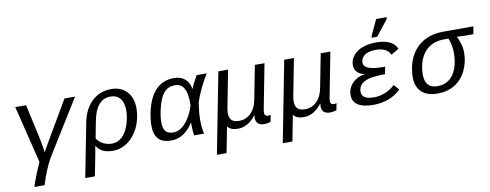

<svg xmlns="http://www.w3.org/2000/svg" viewBox="-74 -1130 4399 1723"><g transform="rotate(-10 2126.0 -268.5)"><path d="M175.8 -528.3 246.1 -207.5Q252 -181.6 259 -136.2Q266.1 -90.8 266.1 -83.5Q269.5 -90.8 289.3 -125.2Q309.1 -159.7 525.4 -528.3H621.6L310.5 -25.9Q255.4 73.2 214.4 207H121.1Q151.9 110.8 205.6 -5.4L77.1 -528.3Z M874.5 9.8Q821.3 9.8 785.4 -6.6Q749.5 -22.9 725.1 -60.1H723.1L713.4 0L672.9 207.5H585L680.7 -283.7Q703.6 -402.3 775.6 -470.5Q847.7 -538.6 952.1 -538.6Q1041.5 -538.6 1094 -482.2Q1146.5 -425.8 1146.5 -329.1Q1146.5 -267.1 1126.5 -204.1Q1106.4 -141.1 1068.8 -92.8Q1031.2 -44.4 981.2 -17.3Q931.2 9.8 874.5 9.8ZM1052.7 -328.1Q1052.7 -397.5 1022 -435.5Q991.2 -473.6 934.1 -473.6Q805.2 -473.6 768.1 -281.7L738.3 -127Q759.3 -92.8 796.1 -74Q833 -55.2 876 -55.2Q927.2 -55.2 967 -91.3Q1006.8 -127.4 1029.8 -195.8Q1052.7 -264.2 1052.7 -328.1Z M1604 -115.7Q1523.4 9.8 1404.3 9.8Q1325.7 9.8 1288.3 -30.8Q1251 -71.3 1251 -154.8Q1251 -201.7 1262.7 -261.7Q1317.4 -538.1 1524.4 -538.1Q1584.5 -538.1 1622.3 -506.3Q1660.2 -474.6 1671.4 -413.6H1672.4Q1691.9 -464.8 1730 -528.3H1821.8Q1791.5 -482.9 1756.3 -409.7Q1721.2 -336.4 1704.1 -278.8Q1690.9 -192.4 1690.9 -124.5Q1690.9 -51.8 1704.1 0H1614.7Q1606 -41 1606 -115.7ZM1343.8 -165.5Q1343.8 -109.4 1366 -83.7Q1388.2 -58.1 1435.5 -58.1Q1494.1 -58.1 1545.7 -114.7Q1597.2 -171.4 1627.9 -266.6L1628.9 -299.3Q1628.9 -473.1 1521.5 -473.1Q1461.9 -473.1 1425.3 -434.6Q1388.7 -396 1366.2 -312Q1343.8 -228 1343.8 -165.5Z M1784.7 207.5 1927.7 -528.3H2016.1L1951.2 -193.4Q1945.8 -162.1 1945.8 -144Q1945.8 -100.6 1967.3 -79.3Q1988.8 -58.1 2035.2 -58.1Q2097.7 -58.1 2141.8 -100.8Q2186 -143.6 2200.7 -222.2L2260.3 -528.3H2348.1L2271 -129.9Q2266.6 -107.9 2266.6 -93.8Q2266.6 -73.2 2274.4 -66.2Q2282.2 -59.1 2295.4 -59.1Q2308.1 -59.1 2322.3 -63L2310.1 0Q2275.9 9.8 2252.9 9.8Q2176.3 9.8 2176.3 -59.6L2178.2 -85H2176.8Q2106 9.8 2012.2 9.8Q1979.5 9.8 1954.8 -0.2Q1930.2 -10.3 1918.5 -28.8L1872.6 207.5Z M2384.8 207.5 2527.8 -528.3H2616.2L2551.3 -193.4Q2545.9 -162.1 2545.9 -144Q2545.9 -100.6 2567.4 -79.3Q2588.9 -58.1 2635.3 -58.1Q2697.8 -58.1 2741.9 -100.8Q2786.1 -143.6 2800.8 -222.2L2860.4 -528.3H2948.2L2871.1 -129.9Q2866.7 -107.9 2866.7 -93.8Q2866.7 -73.2 2874.5 -66.2Q2882.3 -59.1 2895.5 -59.1Q2908.2 -59.1 2922.4 -63L2910.2 0Q2876 9.8 2853 9.8Q2776.4 9.8 2776.4 -59.6L2778.3 -85H2776.9Q2706.1 9.8 2612.3 9.8Q2579.6 9.8 2554.9 -0.2Q2530.3 -10.3 2518.6 -28.8L2472.7 207.5Z M3263.2 -55.7Q3315.9 -55.7 3366.5 -76.4Q3417 -97.2 3455.6 -134.3L3497.6 -85.4Q3399.9 9.8 3244.6 9.8Q3153.8 9.8 3106.4 -21.2Q3059.1 -52.2 3059.1 -111.3Q3059.1 -157.2 3081.3 -192.4Q3103.5 -227.5 3141.4 -249.5Q3179.2 -271.5 3222.2 -275.4V-276.4Q3177.7 -281.2 3151.6 -307.6Q3125.5 -334 3125.5 -373Q3125.5 -418 3155 -457Q3184.6 -496.1 3239.7 -517.1Q3294.9 -538.1 3364.3 -538.1Q3436.5 -538.1 3484.1 -517.1Q3531.7 -496.1 3554.7 -447.8L3483.9 -404.8Q3467.8 -439.5 3435.5 -456.1Q3403.3 -472.7 3352.1 -472.7Q3283.2 -472.7 3249 -447Q3214.8 -421.4 3214.8 -380.4Q3214.8 -344.2 3259.5 -326.7Q3304.2 -309.1 3408.7 -309.1L3396 -243.2Q3302.2 -243.2 3252.4 -230.7Q3202.6 -218.3 3177.5 -191.9Q3152.3 -165.5 3152.3 -126.5Q3152.3 -55.7 3263.2 -55.7ZM3334 -586.4 3337.4 -602.5 3403.8 -745.1H3500L3496.1 -727.1L3385.3 -586.4Z M3834.5 9.8Q3734.9 9.8 3685.3 -38.8Q3635.7 -87.4 3635.7 -176.3Q3635.7 -209 3644 -255.9Q3669.4 -386.2 3756.8 -457.3Q3844.2 -528.3 3979 -528.3H4252L4238.8 -459H4163.1L4091.3 -461.9L4090.8 -460Q4105.5 -428.7 4117.2 -391.6Q4128.9 -354.5 4128.9 -307.1Q4128.9 -225.1 4092.3 -148.7Q4055.7 -72.3 3988.3 -31.2Q3920.9 9.8 3834.5 9.8ZM4038.1 -323.2Q4038.1 -395 4012.2 -459H3968.8Q3913.6 -459 3867.9 -439Q3822.3 -418.9 3790.5 -379.4Q3758.8 -339.8 3743.9 -286.6Q3729 -233.4 3729 -182.1Q3729 -55.2 3843.3 -55.2Q3903.3 -55.2 3947 -87.2Q3990.7 -119.1 4014.4 -182.1Q4038.1 -245.1 4038.1 -323.2Z"/></g></svg>

Font: Liberation Mono
Style: Italic
Weight: 400
Italic angle: -12°
Monospace: yes
Designer: Steve Matteson
Foundry: Ascender Corporation
Version: Version 2.1.5